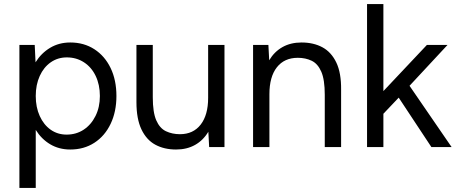

<svg xmlns="http://www.w3.org/2000/svg" viewBox="-20 -720 2232 940"><path d="M75 200V-500H150L154 -415Q182 -460 225.5 -486Q269 -512 324 -512Q391 -512 442 -479Q493 -446 521.5 -387Q550 -328 550 -250Q550 -173 521.5 -113.5Q493 -54 442 -21Q391 12 324 12Q269 12 226 -13.5Q183 -39 155 -84V200ZM306 -61Q353 -61 389.5 -85Q426 -109 447.5 -152Q469 -195 469 -250Q469 -305 448.5 -348Q428 -391 391 -415Q354 -439 307 -439Q263 -439 228.5 -415Q194 -391 174.5 -348Q155 -305 155 -250Q155 -195 174.5 -152Q194 -109 228 -85Q262 -61 306 -61Z M842 12Q784 12 740.5 -11.5Q697 -35 672.5 -86.5Q648 -138 648 -220V-500H728V-244Q728 -170 745 -131Q762 -92 792.5 -77.5Q823 -63 861 -63Q926 -63 962.5 -110Q999 -157 999 -241V-500H1079V0H1004L1000 -75Q975 -33 935 -10.5Q895 12 842 12Z M1219 0V-500H1294L1298 -425Q1323 -467 1363 -489.5Q1403 -512 1456 -512Q1515 -512 1558.5 -488.5Q1602 -465 1626.5 -414Q1651 -363 1650 -280V0H1570V-256Q1570 -330 1553 -369Q1536 -408 1506 -422.5Q1476 -437 1438 -437Q1372 -437 1335.5 -390.5Q1299 -344 1299 -259V0Z M1777 0V-700H1857V-274L2070 -500H2171L1985 -300L2191 0H2092L1932 -242L1857 -163V0Z"/></svg>

Font: Figtree
Style: Regular
Weight: 400
Designer: Erik Kennedy
Foundry: Erik Kennedy
Version: Version 2.002